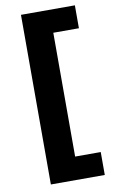

<svg xmlns="http://www.w3.org/2000/svg" viewBox="-97 -763 584 982"><g transform="rotate(-10 195.5 -272.5)"><path d="M365 -594H232V49H365V168H85V-713H365Z"/></g></svg>

Font: Kantumruy Pro
Style: Bold
Weight: 700
Version: Version 1.002